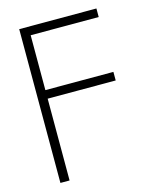

<svg xmlns="http://www.w3.org/2000/svg" viewBox="-110 -590 696 868"><g transform="rotate(-15 238.5 -156.0)"><path d="M64 204.1V-515.6H425.3V-475.6H106.9V-218.8H425.3V-178.7H106.9V204.1Z"/></g></svg>

Font: Inter Display ExtraLight
Style: Regular
Weight: 200
Designer: Rasmus Andersson
Foundry: rsms
Version: Version 4.000;git-a52131595